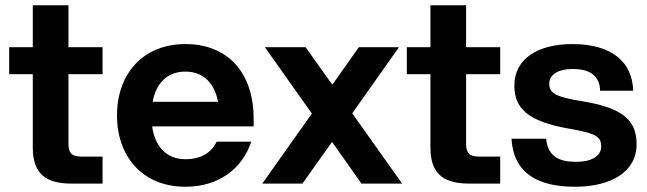

<svg xmlns="http://www.w3.org/2000/svg" viewBox="-20 -700 2465 732"><path d="M105 -680V-520H15V-417H105V-137C105 -26 168 0 255 0H371V-103H290C253 -103 241 -118 241 -151V-417H371V-520H241V-680Z M687 12C814 12 904 -57 938 -160H806C785 -117 746 -93 687 -93C615 -93 571 -141 560 -218H947V-248C947 -420 851 -532 687 -532C522 -532 426 -415 426 -260C426 -105 522 12 687 12ZM562 -312C575 -383 618 -427 687 -427C755 -427 798 -383 811 -312Z M1358 0H1513L1323 -268L1501 -520H1348L1247 -377L1145 -520H990L1169 -267L980 0H1133L1246 -159Z M1621 -680V-520H1531V-417H1621V-137C1621 -26 1684 0 1771 0H1887V-103H1806C1769 -103 1757 -118 1757 -151V-417H1887V-520H1757V-680Z M2172 12C2310 12 2407 -45 2407 -150C2407 -237 2361 -288 2200 -314C2098 -330 2074 -345 2074 -381C2074 -417 2111 -437 2162 -437C2216 -437 2266 -421 2268 -354H2394C2391 -461 2316 -532 2162 -532C2028 -532 1941 -474 1941 -374C1941 -289 1989 -237 2152 -209C2258 -191 2272 -176 2272 -141C2272 -104 2233 -83 2177 -83C2110 -83 2069 -104 2062 -171H1930C1938 -39 2031 12 2172 12Z"/></svg>

Font: Aspekta 650
Style: Regular
Weight: 650
Designer: Ivo Dolenc
Version: Version 2.000